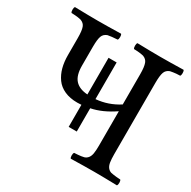

<svg xmlns="http://www.w3.org/2000/svg" viewBox="-147 -789 928 934"><g transform="rotate(30 317.0 -322.5)"><path d="M325.2 -127H279.8V-251Q272 -250 256.8 -250Q215.3 -250 184.8 -263.7Q154.3 -277.3 136.5 -302.2Q118.7 -327.1 110.4 -358.4Q102.1 -389.6 102.1 -428.2V-522.9Q102.1 -564.5 95.2 -583Q88.9 -600.6 68.8 -607.9Q52.2 -611.8 36.1 -612.8Q33.2 -612.8 26.4 -613.3Q19.5 -613.8 15.1 -613.8Q10.7 -618.2 10.7 -630.4Q10.7 -642.6 15.1 -647Q95.2 -645 144 -645Q195.8 -645 273.9 -647Q278.3 -642.6 278.3 -630.4Q278.3 -618.2 273.9 -613.8Q239.3 -611.8 220.2 -607.9Q200.2 -600.6 193.8 -583Q187 -564.5 187 -522.9V-417Q187 -362.8 210.2 -337.4Q233.4 -312 279.8 -309.1V-515.1H325.2V-309.1Q394 -314.9 453.1 -353V-522.9Q453.1 -563.5 445.8 -583Q439.5 -600.6 419.9 -607.9Q403.3 -611.8 387.2 -612.8Q384.8 -612.8 377.4 -613.3Q370.1 -613.8 366.2 -613.8Q361.8 -618.2 361.8 -630.4Q361.8 -642.6 366.2 -647Q442.4 -645 495.1 -645Q548.8 -645 625 -647Q629.4 -642.6 629.4 -630.4Q629.4 -618.2 625 -613.8Q621.1 -613.8 613.8 -613.3Q606.4 -612.8 604 -612.8Q587.4 -611.3 570.8 -607.9Q551.3 -600.6 544.9 -583Q538.1 -564.5 538.1 -522.9V-122.1Q538.1 -95.7 541 -77.1Q546.4 -45.4 570.8 -37.1Q586.9 -33.7 604 -32.2Q606.4 -32.2 613.8 -31.5Q621.1 -30.8 625 -30.8Q629.4 -26.4 629.4 -14.4Q629.4 -2.4 625 2Q546.9 0 496.1 0Q444.3 0 366.2 2Q361.8 -2.4 361.8 -14.4Q361.8 -26.4 366.2 -30.8Q370.1 -30.8 377.2 -31.5Q384.3 -32.2 387.2 -32.2Q403.3 -33.2 419.9 -37.1Q444.8 -45.4 450.2 -77.1Q453.1 -95.2 453.1 -122.1V-314.9Q387.2 -270 325.2 -257.8Z"/></g></svg>

Font: Common Serif
Style: Regular
Weight: 400
Designer: Philipp H. Poll, Khaled Hosny
Foundry: Stefan Peev, Context Ltd.
Version: Version 1.026